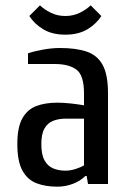

<svg xmlns="http://www.w3.org/2000/svg" viewBox="-20 -690 490 720"><path d="M195 10Q150 10 116.5 -3Q83 -16 64 -50.5Q45 -85 45 -150Q45 -213 64 -246.5Q83 -280 116.5 -292.5Q150 -305 195 -305Q218 -305 245.5 -302Q273 -299 295 -295V-340Q295 -408 266.5 -429Q238 -450 185 -450H85V-490Q108 -498 141.5 -504Q175 -510 205 -510Q265 -510 305 -496.5Q345 -483 365 -446.5Q385 -410 385 -340V0H310L305 -30H300Q281 -11 253 -0.5Q225 10 195 10ZM225 -50Q244 -50 264 -56.5Q284 -63 295 -70V-245H225Q200 -245 179.5 -237Q159 -229 147 -208.5Q135 -188 135 -150Q135 -110 147 -88.5Q159 -67 179.5 -58.5Q200 -50 225 -50ZM225 -560Q176 -560 142.5 -580Q109 -600 90 -630L130 -670Q145 -655 170 -642.5Q195 -630 225 -630Q255 -630 280 -642.5Q305 -655 320 -670L360 -630Q341 -600 307.5 -580Q274 -560 225 -560Z"/></svg>

Font: Cuprum
Style: Regular
Weight: 400
Designer: Jovanny Lemonad
Foundry: Jovanny Lemonad
Version: Version 3.000